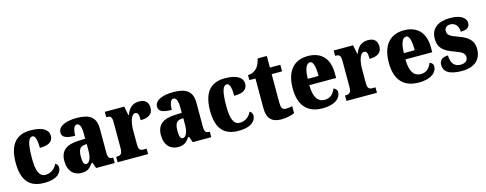

<svg xmlns="http://www.w3.org/2000/svg" viewBox="-27 -1314 5007 1978"><g transform="rotate(-15 2476.5 -325.0)"><path d="M269 10C414 10 456 -54 456 -105C456 -125 445 -142 427 -152C406 -104 362 -67 302 -67C236 -67 210 -135 210 -267C210 -435 234 -485 273 -485C306 -485 317 -422 317 -350C440 -350 458 -402 458 -444C458 -498 411 -550 267 -550C138 -550 36 -483 36 -266C36 -58 129 10 269 10Z M665 10C728 10 752 -9 792 -62H801L823 0H1021V-58H1017C977 -58 965 -74 965 -128V-381C965 -506 897 -550 761 -550C653 -550 562 -519 562 -446C562 -397 607 -377 701 -377C701 -447 719 -485 746 -485C777 -485 792 -449 792 -374V-321L720 -318C590 -313 525 -264 525 -154C525 -42 588 10 665 10ZM735 -66C711 -66 701 -96 701 -151C701 -221 717 -256 766 -261L793 -264V-191C793 -116 770 -66 735 -66Z M1052 0H1377V-58H1345C1312 -58 1292 -66 1292 -125V-277C1292 -358 1314 -442 1356 -442C1389 -442 1394 -412 1394 -357C1472 -357 1525 -385 1525 -454C1525 -508 1498 -548 1429 -548C1360 -548 1319 -516 1289 -440H1285L1266 -536H1059V-479H1063C1102 -479 1119 -470 1119 -411V-130C1119 -67 1096 -58 1056 -58H1052Z M1695 10C1758 10 1782 -9 1822 -62H1831L1853 0H2051V-58H2047C2007 -58 1995 -74 1995 -128V-381C1995 -506 1927 -550 1791 -550C1683 -550 1592 -519 1592 -446C1592 -397 1637 -377 1731 -377C1731 -447 1749 -485 1776 -485C1807 -485 1822 -449 1822 -374V-321L1750 -318C1620 -313 1555 -264 1555 -154C1555 -42 1618 10 1695 10ZM1765 -66C1741 -66 1731 -96 1731 -151C1731 -221 1747 -256 1796 -261L1823 -264V-191C1823 -116 1800 -66 1765 -66Z M2342 10C2487 10 2529 -54 2529 -105C2529 -125 2518 -142 2500 -152C2479 -104 2435 -67 2375 -67C2309 -67 2283 -135 2283 -267C2283 -435 2307 -485 2346 -485C2379 -485 2390 -422 2390 -350C2513 -350 2531 -402 2531 -444C2531 -498 2484 -550 2340 -550C2211 -550 2109 -483 2109 -266C2109 -58 2202 10 2342 10Z M2796 10C2869 10 2918 -8 2939 -19V-93C2920 -87 2896 -84 2871 -84C2830 -84 2820 -108 2820 -165V-466H2931V-536H2820V-660H2722C2713 -617 2698 -586 2682 -567C2665 -546 2632 -520 2582 -520V-466H2647V-149C2647 -31 2705 10 2796 10Z M3238 10C3380 10 3434 -54 3434 -111C3434 -135 3417 -152 3396 -158C3376 -107 3343 -69 3282 -69C3206 -69 3167 -126 3165 -256H3451V-308C3451 -467 3366 -550 3227 -550C3077 -550 2991 -453 2991 -265C2991 -91 3071 10 3238 10ZM3282 -323H3167C3167 -426 3194 -482 3232 -482C3267 -482 3282 -423 3282 -323Z M3493 0H3818V-58H3786C3753 -58 3733 -66 3733 -125V-277C3733 -358 3755 -442 3797 -442C3830 -442 3835 -412 3835 -357C3913 -357 3966 -385 3966 -454C3966 -508 3939 -548 3870 -548C3801 -548 3760 -516 3730 -440H3726L3707 -536H3500V-479H3504C3543 -479 3560 -470 3560 -411V-130C3560 -67 3537 -58 3497 -58H3493Z M4263 10C4405 10 4459 -54 4459 -111C4459 -135 4442 -152 4421 -158C4401 -107 4368 -69 4307 -69C4231 -69 4192 -126 4190 -256H4476V-308C4476 -467 4391 -550 4252 -550C4102 -550 4016 -453 4016 -265C4016 -91 4096 10 4263 10ZM4307 -323H4192C4192 -426 4219 -482 4257 -482C4292 -482 4307 -423 4307 -323Z M4724 10C4862 10 4932 -61 4932 -168C4932 -270 4867 -309 4772 -343C4689 -372 4667 -390 4667 -431C4667 -466 4693 -485 4729 -485C4777 -485 4815 -450 4815 -384C4882 -384 4912 -407 4912 -453C4912 -501 4865 -549 4744 -549C4619 -549 4537 -496 4537 -383C4537 -284 4590 -242 4698 -204C4770 -178 4804 -159 4804 -118C4804 -85 4783 -56 4726 -56C4667 -56 4624 -94 4624 -182C4573 -182 4531 -162 4531 -106C4531 -41 4575 10 4724 10Z"/></g></svg>

Font: Noto Serif Tamil Condensed Black
Style: Regular
Weight: 900
Width: 3
Designer: Indian Type Foundry, Tom Grace, and the Monotype Design Team
Foundry: Monotype Imaging Inc.
Version: Version 2.004